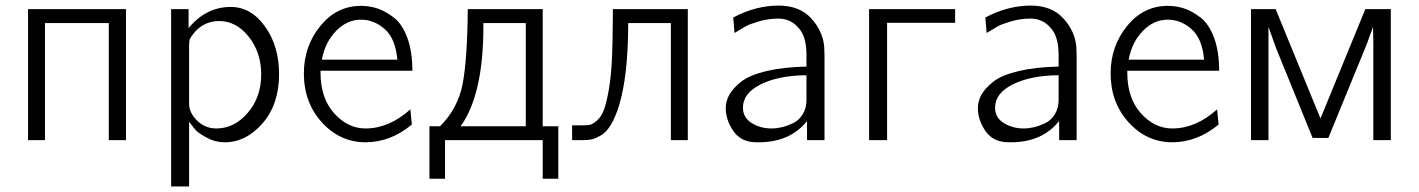

<svg xmlns="http://www.w3.org/2000/svg" viewBox="-20 -505 5115 692"><path d="M81.1 0V-472.2H434.1V0H372.1V-421.9H142.1V0Z M596.7 167V-472.2H659.7V-403.8Q722.7 -480 811.5 -480Q884.8 -480 935.3 -409.4Q985.8 -338.9 985.8 -237.8Q985.8 -128.9 926.3 -60.5Q866.7 7.8 790.5 7.8Q755.4 7.8 723.9 -9.5Q692.4 -26.9 684.6 -36.9Q676.8 -46.9 661.6 -65.9V167ZM661.6 -129.9Q661.6 -99.1 690.2 -70.6Q718.8 -42 759.8 -42Q824.7 -42 873 -98.4Q921.4 -154.8 921.4 -236.8Q921.4 -315.9 876.5 -372.6Q831.5 -429.2 769.5 -429.2Q717.8 -429.2 681.6 -389.2Q666.5 -370.1 664.1 -364.5Q661.6 -358.9 661.6 -341.8Z M1075.2 -240.2Q1075.2 -338.4 1134.3 -411.1Q1193.4 -483.9 1281.2 -483.9Q1312 -483.9 1340.6 -474.4Q1369.1 -464.8 1399.2 -441.9Q1429.2 -418.9 1447.8 -369.4Q1466.3 -319.8 1466.3 -250H1135.3V-242.2Q1135.3 -151.4 1184.3 -96.7Q1233.4 -42 1297.4 -42Q1382.3 -42 1459 -110.8L1464.4 -56.2Q1387.2 7.8 1297.4 7.8Q1205.6 7.8 1140.4 -63.7Q1075.2 -135.3 1075.2 -240.2ZM1140.1 -290H1412.1Q1405.3 -366.2 1366.7 -400.1Q1328.1 -434.1 1281.2 -434.1Q1230.5 -434.1 1190.9 -393.1Q1151.4 -352.1 1140.1 -290Z M1527.8 -49.8H1565.9Q1629.9 -113.8 1647 -200.4Q1664.1 -287.1 1666 -472.2H1936V-49.8H1992.2V139.2H1936V0H1584V139.2H1527.8ZM1640.1 -49.8H1875V-421.9H1722.2V-410.2Q1722.2 -163.6 1640.1 -49.8Z M2042 0V-53.2H2082Q2098.1 -53.2 2107.7 -55.7Q2117.2 -58.1 2132.1 -71Q2147 -84 2156.5 -108.9Q2166 -133.8 2174.6 -183.3Q2183.1 -232.9 2186 -303.2Q2188 -334 2189 -472.2H2459V0H2397.9V-421.9H2244.1Q2244.1 -231.9 2210.9 -124Q2197.8 -82 2181.4 -54.9Q2165 -27.8 2145.5 -16.8Q2126 -5.9 2113.5 -2.9Q2101.1 0 2084 0Z M2595.7 -115.2Q2595.7 -140.1 2608.6 -163.6Q2621.6 -187 2651.1 -210.4Q2680.7 -233.9 2741.2 -248.5Q2801.8 -263.2 2886.7 -265.1V-307.1Q2886.7 -372.1 2859.4 -402.8Q2830.6 -438 2785.6 -438Q2748.5 -438 2713.6 -427.5Q2678.7 -417 2667.2 -409.9Q2655.8 -402.8 2627.4 -386.2L2622.6 -441.9Q2703.6 -484.9 2786.6 -484.9Q2861.8 -484.9 2904.1 -438.5Q2946.3 -392.1 2950.7 -335L2951.7 -300.8V0H2888.7V-68.8Q2826.7 8.3 2713.4 7.8H2706.5Q2651.4 7.8 2623.5 -32.2Q2595.7 -72.3 2595.7 -115.2ZM2657.7 -117.2Q2657.7 -81.1 2689.2 -61.5Q2720.7 -42 2760.7 -42Q2778.8 -42 2797.6 -46.4Q2816.4 -50.8 2837.9 -60.8Q2859.4 -70.8 2873 -93Q2886.7 -115.2 2886.7 -145V-233.9Q2785.6 -232.9 2721.7 -200.9Q2657.7 -168.9 2657.7 -117.2Z M3112.3 0V-472.2H3422.4V-422.9H3177.2V0Z M3504.4 -115.2Q3504.4 -140.1 3517.3 -163.6Q3530.3 -187 3559.8 -210.4Q3589.4 -233.9 3649.9 -248.5Q3710.4 -263.2 3795.4 -265.1V-307.1Q3795.4 -372.1 3768.1 -402.8Q3739.3 -438 3694.3 -438Q3657.2 -438 3622.3 -427.5Q3587.4 -417 3575.9 -409.9Q3564.5 -402.8 3536.1 -386.2L3531.2 -441.9Q3612.3 -484.9 3695.3 -484.9Q3770.5 -484.9 3812.7 -438.5Q3855 -392.1 3859.4 -335L3860.4 -300.8V0H3797.4V-68.8Q3735.4 8.3 3622.1 7.8H3615.2Q3560.1 7.8 3532.2 -32.2Q3504.4 -72.3 3504.4 -115.2ZM3566.4 -117.2Q3566.4 -81.1 3597.9 -61.5Q3629.4 -42 3669.4 -42Q3687.5 -42 3706.3 -46.4Q3725.1 -50.8 3746.6 -60.8Q3768.1 -70.8 3781.7 -93Q3795.4 -115.2 3795.4 -145V-233.9Q3694.3 -232.9 3630.4 -200.9Q3566.4 -168.9 3566.4 -117.2Z M3982.9 -240.2Q3982.9 -338.4 4042 -411.1Q4101.1 -483.9 4189 -483.9Q4219.7 -483.9 4248.3 -474.4Q4276.9 -464.8 4306.9 -441.9Q4336.9 -418.9 4355.5 -369.4Q4374 -319.8 4374 -250H4043V-242.2Q4043 -151.4 4092 -96.7Q4141.1 -42 4205.1 -42Q4290 -42 4366.7 -110.8L4372.1 -56.2Q4294.9 7.8 4205.1 7.8Q4113.3 7.8 4048.1 -63.7Q3982.9 -135.3 3982.9 -240.2ZM4047.9 -290H4319.8Q4313 -366.2 4274.4 -400.1Q4235.8 -434.1 4189 -434.1Q4138.2 -434.1 4098.6 -393.1Q4059.1 -352.1 4047.9 -290Z M4488.8 0V-472.2H4577.6L4738.8 -79.1H4739.7L4900.9 -472.2H4992.7V0H4929.7V-355L4928.7 -408.2L4905.8 -345.2L4767.6 -7.8H4710.9L4578.6 -333L4551.8 -408.2V0Z"/></svg>

Font: CMU Bright
Style: Roman
Weight: 500
Version: Version 0.7.0